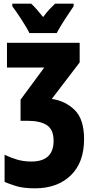

<svg xmlns="http://www.w3.org/2000/svg" viewBox="-20 -786 511 1046"><path d="M280 -766Q267 -754 250 -736Q233 -718 215 -693Q176 -742 150 -766H47V-752Q66 -727 97 -679.5Q128 -632 140 -606H289Q304 -635 332.5 -679Q361 -723 381 -752V-766ZM18 -553V-418H221L92 -243V-128H129Q199 -128 235.5 -104Q272 -80 272 -19Q272 94 151 94Q107 94 70 82.5Q33 71 5 57V205Q27 215 67 227.5Q107 240 170 240Q292 240 365 170Q438 100 438 -28Q438 -137 386.5 -187Q335 -237 262 -247L414 -446V-553Z"/></svg>

Font: Noto Sans Display Condensed Black
Style: Regular
Weight: 900
Width: 3
Designer: Monotype Design team
Foundry: Monotype Imaging Inc.
Version: 1.000